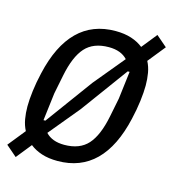

<svg xmlns="http://www.w3.org/2000/svg" viewBox="-119 -842 889 986"><g transform="rotate(15 325.5 -349.0)"><path d="M279 -77Q361 -77 404.5 -125.5Q448 -174 469 -279L489 -379L507 -526H497L314 -276L180 -114Q214 -77 279 -77ZM71 -94Q57 -121 51.5 -152.5Q46 -184 46 -219Q46 -254 52 -302Q58 -350 70 -401Q105 -555 183.5 -632.5Q262 -710 384 -710Q432 -710 468.5 -698Q505 -686 531 -665L596 -746L654 -696L580 -604Q594 -577 599.5 -545.5Q605 -514 605 -479Q605 -444 599 -396Q593 -348 581 -297Q546 -143 467.5 -65.5Q389 12 267 12Q219 12 182.5 0Q146 -12 120 -33L55 48L-3 -2ZM372 -621Q290 -621 246.5 -572.5Q203 -524 182 -419L162 -319L144 -172H154L337 -422L471 -584Q437 -621 372 -621Z"/></g></svg>

Font: IBM Plex Sans Cond Medm
Style: Italic
Weight: 500
Width: 3
Italic angle: -11°
Designer: Mike Abbink, Paul van der Laan, Pieter van Rosmalen
Foundry: Bold Monday
Version: Version 1.3